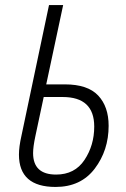

<svg xmlns="http://www.w3.org/2000/svg" viewBox="-20 -734 497 760"><path d="M200 6Q300 6 355 -66.5Q410 -139 410 -236Q410 -312 368.5 -356Q327 -400 237 -400H163L230 -714H174L65 -197Q55 -153 55 -122Q55 6 200 6ZM202 -43Q111 -43 111 -128Q111 -153 120 -195L153 -350H228Q353 -350 353 -233Q353 -159 314.5 -101Q276 -43 202 -43Z"/></svg>

Font: Noto Sans Display SemiCondensed Light
Style: Italic
Weight: 300
Width: 4
Italic angle: -12°
Designer: Monotype Design Team
Foundry: Monotype Imaging Inc.
Version: Version 1.900